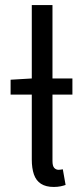

<svg xmlns="http://www.w3.org/2000/svg" viewBox="-20 -732 333 761"><path d="M22 -357V-416L106 -421H267V-357ZM193 9Q162 9 142.5 -3.5Q123 -16 114.5 -40.5Q106 -65 106 -100V-712H188V-94Q188 -74 195 -66.5Q202 -59 212 -59Q216 -59 219.5 -59.5Q223 -60 229 -61L240 1Q232 4 220 6.5Q208 9 193 9Z"/></svg>

Font: Source Sans 3 ExtraLight
Style: Regular
Weight: 400
Version: Version 3.052;hotconv 1.1.0;makeotfexe 2.6.0